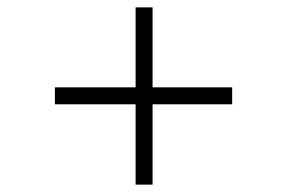

<svg xmlns="http://www.w3.org/2000/svg" viewBox="-20 -615 780 521"><path d="M394 -595V-378H610V-332H394V-114H348V-332H129V-378H348V-595Z"/></svg>

Font: Freesentation 2 ExtraLight
Style: Regular
Weight: 260
Designer: glyphs from Roboto by Christian Robertson / Hangul glyphs from Noto Sans CJK(Source Han Sans) by Jang Soo-young and Kang
Foundry: PT&
Version: Version 2.001